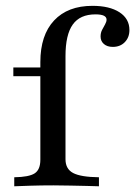

<svg xmlns="http://www.w3.org/2000/svg" viewBox="-20 -651 472 671"><path d="M29.8 0V-31.5Q81.5 -32.3 101.2 -45.2Q121 -58.1 121 -92.7V-433.9Q121 -528.2 169 -579.4Q216.9 -630.6 303.2 -630.6Q362.9 -630.6 397.6 -608.1Q432.3 -585.5 432.3 -546Q432.3 -520.2 416.1 -503.6Q400 -487.1 374.2 -487.1Q354.8 -487.1 343.1 -497.2Q331.5 -507.3 331.5 -523.4Q331.5 -536.3 336.7 -546.4Q341.9 -556.5 347.2 -565.7Q352.4 -575 352.4 -582.3Q352.4 -600.8 313.7 -600.8Q259.7 -600.8 234.3 -565.3Q208.9 -529.8 208.9 -454.8V-94.4Q208.9 -60.5 235.5 -46.4Q262.1 -32.3 325.8 -31.5V0Q309.7 -0.8 283.5 -1.2Q257.3 -1.6 226.6 -2.4Q196 -3.2 166.9 -3.2Q124.2 -3.2 86.7 -2Q49.2 -0.8 29.8 0ZM26.6 -384.7V-415.3H166.1V-384.7Z"/></svg>

Font: Playfair 12pt Medium
Style: Regular
Weight: 500
Designer: Claus Eggers Sørensen
Foundry: Claus Eggers Sørensen
Version: Version 2.000;gftools[0.9.28]